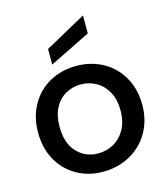

<svg xmlns="http://www.w3.org/2000/svg" viewBox="-119 -898 876 1000"><g transform="rotate(-15 319.0 -398.0)"><path d="M314 9Q236 9 173 -26.5Q110 -62 74 -126.5Q38 -191 38 -276Q38 -360 75 -425Q112 -490 176 -525Q240 -560 319 -560Q398 -560 462 -525Q526 -490 563 -425Q600 -360 600 -276Q600 -192 562 -127Q524 -62 458.5 -26.5Q393 9 314 9ZM314 -90Q358 -90 396.5 -111Q435 -132 459 -174Q483 -216 483 -276Q483 -336 460 -377.5Q437 -419 399 -440Q361 -461 317 -461Q273 -461 235.5 -440Q198 -419 176 -377.5Q154 -336 154 -276Q154 -187 199.5 -138.5Q245 -90 314 -90ZM422 -708 201 -599V-683L422 -805Z"/></g></svg>

Font: MSTAGE Medium
Style: Regular
Weight: 500
Designer: Ninad Kale (Devanagari), Jonny Pinhorn (Latin)
Foundry: Indian Type Foundry
Version: 4.004